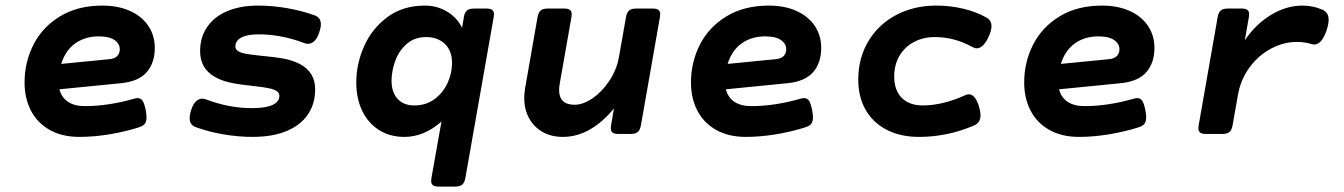

<svg xmlns="http://www.w3.org/2000/svg" viewBox="-20 -482 4837 691"><path d="M475.6 -128.9Q486.8 -128.9 493.2 -119.4Q499.5 -109.9 504.4 -85.9Q507.3 -70.8 507.3 -59.6Q507.3 -44.4 501 -36.4Q494.6 -28.3 480.5 -23.9Q427.7 -7.3 372.3 1.7Q316.9 10.7 265.6 10.7Q203.6 10.7 158.9 -14.4Q114.3 -39.6 91.3 -84Q68.4 -128.4 68.4 -185.1Q68.4 -258.3 100.6 -321.5Q132.8 -384.8 196.3 -423.3Q259.8 -461.9 348.6 -461.9Q405.3 -461.9 448 -442.6Q490.7 -423.3 513.9 -388.7Q537.1 -354 537.1 -309.6Q537.1 -255.9 508.1 -222.4Q479 -189 416 -182.6L193.8 -160.6Q201.7 -130.9 224.9 -115.5Q248 -100.1 285.2 -100.1Q370.1 -100.1 463.4 -127Q469.2 -128.9 475.6 -128.9ZM200.2 -252 373 -269Q393.6 -271 402.3 -280.8Q411.1 -290.5 411.1 -304.7Q411.1 -324.7 392.1 -337.9Q373 -351.1 335.9 -351.1Q286.6 -351.1 251.2 -326.2Q215.8 -301.3 200.2 -252Z M1112.3 -426.8Q1134.8 -418.9 1134.8 -394.5Q1134.8 -382.8 1128.9 -365.2Q1122.1 -344.2 1111.3 -334.2Q1100.6 -324.2 1088.4 -324.2Q1083 -324.2 1075.7 -326.7Q992.7 -358.4 910.6 -358.4Q869.6 -358.4 848.4 -346.9Q827.1 -335.4 827.1 -314Q827.1 -296.4 861.3 -289.1Q875 -286.1 920.4 -281.2Q966.3 -277.3 1000 -271.2Q1033.7 -265.1 1060.1 -251Q1114.3 -221.7 1114.3 -160.6Q1114.3 -109.4 1088.6 -70.8Q1063 -32.2 1012.2 -10.7Q961.4 10.7 888.7 10.7Q837.9 10.7 784.9 1.7Q731.9 -7.3 684.6 -24.4Q662.6 -32.2 662.6 -56.6Q662.6 -69.8 668 -85.9Q674.8 -107.4 685.3 -117.2Q695.8 -127 708 -127Q713.4 -127 720.7 -124.5Q804.2 -92.8 886.2 -92.8Q937 -92.8 961.2 -104.5Q985.4 -116.2 985.4 -137.2Q985.4 -147.5 976.3 -153.8Q967.3 -160.2 949.7 -164.1Q932.6 -168 892.6 -172.4Q844.2 -177.2 811 -184.1Q777.8 -190.9 752 -206.1Q700.2 -235.8 700.2 -297.9Q700.2 -348.6 726.1 -385.7Q752 -422.9 799.1 -442.4Q846.2 -461.9 908.2 -461.9Q959 -461.9 1012 -452.9Q1064.9 -443.8 1112.3 -426.8Z M1643.1 -381.8 1649.4 -420.4Q1651.9 -437 1660.4 -444.1Q1668.9 -451.2 1685.5 -451.2H1731.4Q1745.1 -451.2 1751.5 -446.3Q1757.8 -441.4 1757.8 -430.7Q1757.8 -428.2 1756.8 -420.4L1654.8 158.7Q1651.9 175.3 1643.6 182.4Q1635.3 189.5 1618.7 189.5H1558.1Q1544.4 189.5 1538.1 184.6Q1531.7 179.7 1531.7 168.9Q1531.7 166.5 1532.7 158.7L1568.8 -44.4Q1505.9 10.7 1435.5 10.7Q1382.8 10.7 1343.8 -14.2Q1304.7 -39.1 1283.4 -83.5Q1262.2 -127.9 1262.2 -185.5Q1262.2 -251 1290 -314.7Q1317.9 -378.4 1373.8 -420.2Q1429.7 -461.9 1508.8 -461.9Q1553.2 -461.9 1589.1 -440.2Q1625 -418.5 1643.1 -381.8ZM1389.2 -190.9Q1389.2 -149.9 1410.9 -126.2Q1432.6 -102.5 1470.7 -102.5Q1512.7 -102.5 1543.5 -125Q1574.2 -147.5 1590.6 -182.9Q1606.9 -218.3 1606.9 -254.9Q1606.9 -299.3 1581.1 -324Q1555.2 -348.6 1513.7 -348.6Q1472.2 -348.6 1444.1 -324.2Q1416 -299.8 1402.6 -263.2Q1389.2 -226.6 1389.2 -190.9Z M2356 -430.7Q2356 -428.2 2355 -420.4L2286.6 -30.8Q2283.7 -14.2 2275.4 -7.1Q2267.1 0 2250.5 0H2204.6Q2190.9 0 2184.6 -4.9Q2178.2 -9.8 2178.2 -20.5Q2178.2 -22.9 2179.2 -30.8L2189.5 -91.8Q2150.4 -43.5 2103.8 -16.4Q2057.1 10.7 2005.9 10.7Q1963.9 10.7 1932.4 -7.3Q1900.9 -25.4 1883.8 -57.1Q1866.7 -88.9 1866.7 -128.9Q1866.7 -145.5 1869.6 -163.1L1914.6 -420.4Q1917.5 -437 1925.8 -444.1Q1934.1 -451.2 1950.7 -451.2H2011.2Q2024.9 -451.2 2031.2 -446.3Q2037.6 -441.4 2037.6 -430.7Q2037.6 -428.2 2036.6 -420.4L1994.6 -182.1Q1992.2 -167.5 1992.2 -158.2Q1992.2 -105 2047.9 -105Q2079.1 -105 2113.5 -128.9Q2147.9 -152.8 2173.8 -192.4Q2199.7 -231.9 2207.5 -276.4L2232.9 -420.4Q2235.8 -437 2244.1 -444.1Q2252.4 -451.2 2269 -451.2H2329.6Q2343.3 -451.2 2349.6 -446.3Q2356 -441.4 2356 -430.7Z M2874 -128.9Q2885.3 -128.9 2891.6 -119.4Q2897.9 -109.9 2902.8 -85.9Q2905.8 -70.8 2905.8 -59.6Q2905.8 -44.4 2899.4 -36.4Q2893.1 -28.3 2878.9 -23.9Q2826.2 -7.3 2770.8 1.7Q2715.3 10.7 2664.1 10.7Q2602.1 10.7 2557.4 -14.4Q2512.7 -39.6 2489.7 -84Q2466.8 -128.4 2466.8 -185.1Q2466.8 -258.3 2499 -321.5Q2531.2 -384.8 2594.7 -423.3Q2658.2 -461.9 2747.1 -461.9Q2803.7 -461.9 2846.4 -442.6Q2889.2 -423.3 2912.4 -388.7Q2935.5 -354 2935.5 -309.6Q2935.5 -255.9 2906.5 -222.4Q2877.4 -189 2814.5 -182.6L2592.3 -160.6Q2600.1 -130.9 2623.3 -115.5Q2646.5 -100.1 2683.6 -100.1Q2768.6 -100.1 2861.8 -127Q2867.7 -128.9 2874 -128.9ZM2598.6 -252 2771.5 -269Q2792 -271 2800.8 -280.8Q2809.6 -290.5 2809.6 -304.7Q2809.6 -324.7 2790.5 -337.9Q2771.5 -351.1 2734.4 -351.1Q2685.1 -351.1 2649.7 -326.2Q2614.3 -301.3 2598.6 -252Z M3530.8 -418.5Q3548.3 -408.7 3548.3 -387.2Q3548.3 -370.1 3536.1 -345.7Q3517.6 -308.1 3495.1 -308.1Q3487.8 -308.1 3479 -313Q3415.5 -348.6 3344.2 -348.6Q3303.2 -348.6 3270 -331.3Q3236.8 -314 3217.5 -281.7Q3198.2 -249.5 3198.2 -206.5Q3198.2 -157.7 3225.1 -130.1Q3252 -102.5 3301.3 -102.5Q3336.9 -102.5 3376.2 -112.1Q3415.5 -121.6 3453.1 -139.2Q3460 -142.6 3466.8 -142.6Q3489.3 -142.6 3502.9 -100.1Q3508.8 -80.6 3508.8 -66.9Q3508.8 -53.2 3502.9 -44.4Q3497.1 -35.6 3485.4 -30.3Q3389.2 10.7 3288.1 10.7Q3219.7 10.7 3170.2 -15.4Q3120.6 -41.5 3094.7 -87.9Q3068.8 -134.3 3068.8 -195.3Q3068.8 -272.9 3105.2 -333.7Q3141.6 -394.5 3205.6 -428.2Q3269.5 -461.9 3349.6 -461.9Q3398.9 -461.9 3445.8 -450.9Q3492.7 -439.9 3530.8 -418.5Z M4073.2 -128.9Q4084.5 -128.9 4090.8 -119.4Q4097.2 -109.9 4102.1 -85.9Q4105 -70.8 4105 -59.6Q4105 -44.4 4098.6 -36.4Q4092.3 -28.3 4078.1 -23.9Q4025.4 -7.3 3970 1.7Q3914.6 10.7 3863.3 10.7Q3801.3 10.7 3756.6 -14.4Q3711.9 -39.6 3689 -84Q3666 -128.4 3666 -185.1Q3666 -258.3 3698.2 -321.5Q3730.5 -384.8 3793.9 -423.3Q3857.4 -461.9 3946.3 -461.9Q4002.9 -461.9 4045.7 -442.6Q4088.4 -423.3 4111.6 -388.7Q4134.8 -354 4134.8 -309.6Q4134.8 -255.9 4105.7 -222.4Q4076.7 -189 4013.7 -182.6L3791.5 -160.6Q3799.3 -130.9 3822.5 -115.5Q3845.7 -100.1 3882.8 -100.1Q3967.8 -100.1 4061 -127Q4066.9 -128.9 4073.2 -128.9ZM3797.9 -252 3970.7 -269Q3991.2 -271 4000 -280.8Q4008.8 -290.5 4008.8 -304.7Q4008.8 -324.7 3989.7 -337.9Q3970.7 -351.1 3933.6 -351.1Q3884.3 -351.1 3848.9 -326.2Q3813.5 -301.3 3797.9 -252Z M4738.8 -447.3Q4750.5 -442.4 4756.1 -433.3Q4761.7 -424.3 4761.7 -411.1Q4761.7 -396.5 4754.9 -374.5Q4737.3 -321.8 4710 -321.8Q4706.1 -321.8 4700.7 -323.2Q4675.3 -331.1 4647.9 -331.1Q4599.1 -331.1 4553.7 -306.6Q4508.3 -282.2 4476.8 -239Q4445.3 -195.8 4435.5 -141.6L4416 -30.8Q4413.1 -14.2 4404.8 -7.1Q4396.5 0 4379.9 0H4319.3Q4305.7 0 4299.3 -4.9Q4293 -9.8 4293 -20.5Q4293 -22.9 4293.9 -30.8L4362.3 -420.4Q4365.2 -437 4373.5 -444.1Q4381.8 -451.2 4398.4 -451.2H4449.2Q4462.9 -451.2 4469.2 -446.3Q4475.6 -441.4 4475.6 -430.7Q4475.6 -428.2 4474.6 -420.4L4460 -336.9Q4499.5 -395.5 4554.7 -428.7Q4609.9 -461.9 4667.5 -461.9Q4704.6 -461.9 4738.8 -447.3Z"/></svg>

Font: Courier Prime Sans
Style: Bold Italic
Weight: 700
Italic angle: -10°
Designer: Alan Dague-Greene
Foundry: Quote-Unquote Apps
Version: Version 3.020